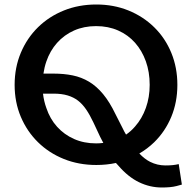

<svg xmlns="http://www.w3.org/2000/svg" viewBox="-20 -720 854 853"><path d="M699 113Q646 113 597.5 89.5Q549 66 506 16Q501 10 495 4Q454 13 408 13Q330 13 264 -13.5Q198 -40 149 -88Q100 -136 72.5 -201Q45 -266 45 -343Q45 -420 72.5 -485.5Q100 -551 149 -599Q198 -647 264 -673.5Q330 -700 408 -700Q485 -700 550.5 -673.5Q616 -647 665 -599Q714 -551 741 -485.5Q768 -420 768 -343Q768 -266 741 -201Q714 -136 665 -88Q635 -59 599 -38Q623 -13 647 -1Q679 15 715 15Q734 15 748 13.5Q762 12 774 9L788 100Q778 103 764.5 106.5Q751 110 734.5 111.5Q718 113 699 113ZM173 -393H218Q264 -393 303 -385Q342 -377 375.5 -357Q409 -337 438 -302Q467 -267 493 -213L525 -150Q532 -135 540 -122Q562 -137 580 -158Q611 -193 628 -240.5Q645 -288 645 -343Q645 -400 628 -447.5Q611 -495 580 -530Q549 -565 505 -584.5Q461 -604 407 -604Q353 -604 309 -584.5Q265 -565 233.5 -529.5Q202 -494 186 -447Q177 -421 173 -393ZM407 -83Q423 -83 439 -85Q432 -98 425 -112L395 -176Q379 -210 362.5 -234Q346 -258 326.5 -273Q307 -288 280.5 -296Q254 -304 218 -304H171Q175 -270 186 -240Q202 -192 233.5 -157Q265 -122 309 -102.5Q353 -83 407 -83Z"/></svg>

Font: BioRhyme ExtraBold SemiBold
Style: Regular
Weight: 600
Version: Version 1.600;gftools[0.9.33]